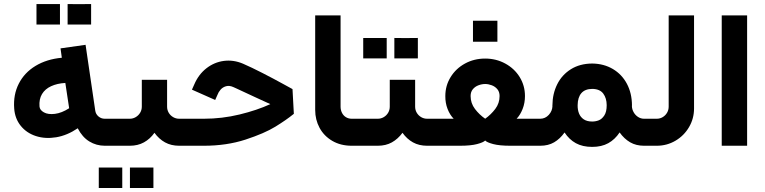

<svg xmlns="http://www.w3.org/2000/svg" viewBox="-20 -728 3821 959"><path d="M503.6 0H545.3V-134.9H502.8Q485.2 -135 471.6 -146.6Q458.1 -158.2 455.7 -175.8L407.4 -504.2L282.3 -486.4L288.8 -439.6Q213.3 -432.6 157.5 -398.9Q101.8 -365.1 73.8 -310Q45.8 -254.9 50.9 -186.4Q54.4 -135.8 83.5 -99.7Q112.7 -63.5 159.4 -48.4Q206.1 -33.2 260.9 -42.4Q315.6 -51.5 368.3 -87.3Q390.9 -43.1 426 -21.6Q461.1 -0.1 503.6 0ZM325.4 -187.4Q288.2 -163.5 254.3 -159.3Q220.4 -155.1 199.5 -166.7Q178.6 -178.2 177.3 -196.2Q174.5 -232.8 189.8 -258.2Q205.2 -283.7 235.4 -297.5Q265.5 -311.4 306.3 -313.7ZM279.5 -605.5Q279.5 -636.7 279.5 -657Q279.5 -677.4 279.5 -707.7Q251.9 -707.7 234.9 -707.7Q218 -707.7 199.5 -707.7Q185.2 -707.7 162.2 -707.7Q162.2 -677.4 162.2 -657Q162.2 -636.7 162.2 -605.5Q162.2 -605.5 183.8 -605.5Q205.4 -605.5 241.4 -605.5Q241.4 -605.5 279.5 -605.5ZM435.1 -605.5Q435.1 -636.7 435.1 -657Q435.1 -677.5 435.1 -707.8Q407.4 -707.4 390.5 -707.4Q373.5 -707.4 354.9 -707.4Q340.8 -707.8 317.7 -707.8Q317.7 -677.5 317.7 -657Q317.7 -636.7 317.7 -605.5Q317.7 -605.5 339.3 -605.5Q360.9 -605.5 396.9 -605.5Q396.9 -605.5 435.1 -605.5Z M545.4 0H628.3Q668.3 0 698.9 -16.9Q729.6 -33.8 751.5 -64.7Q773.8 -33.8 804.2 -16.9Q834.7 0 875.1 0H901.8V-134.9H875.1Q858.8 -134.9 844.8 -143Q830.8 -151.1 822.7 -164.9Q814.6 -178.7 814.6 -195.3V-329.4H688.3V-195.3Q688.3 -178.7 680 -164.9Q671.7 -151.1 657.9 -143Q644.1 -134.9 628.3 -134.9H545.4Q526.8 -118.5 520 -93Q513.3 -67.4 520 -41.9Q526.8 -16.4 545.4 0ZM590.7 211.1Q590.7 180.6 590.7 160.3Q590.7 139.5 590.7 108.8Q585.3 108.9 564.5 108.9Q543.7 108.9 510.7 108.9Q507.9 108.8 473.4 108.8Q473.4 139.5 473.4 160.3Q473.4 180.6 473.4 211.1Q498.1 211.1 513.3 211.1Q521.3 211.1 528.3 211.1Q540 211.1 552.6 211.1Q566.9 211.1 590.7 211.1ZM746.3 211Q746.3 180.3 746.3 160Q746.3 140 746.3 108.8Q740.9 108.8 720.1 108.8Q699.2 108.8 666.2 108.8Q663.5 108.8 629 108.8Q629 140 629 160Q629 180.3 629 211Q655.8 211 672.8 211Q689.8 211 708.1 211Q722.4 211 746.3 211Z M902 0H998.1Q1112 0 1206.4 -30.8Q1300.9 -61.7 1355.8 -95.5Q1410.7 -129.4 1443.7 -156.4Q1446.4 -159 1447.7 -159.4L1441 -283Q1441 -283 1393.7 -308.9Q1346.5 -334.9 1291.7 -363Q1236.9 -391.1 1193.7 -409.9Q1146.3 -430 1098.2 -423.8Q1050.1 -417.5 1010.8 -386.8Q971.5 -356.1 950 -305.5L938.7 -280.2L1054.8 -228.7L1066.1 -254Q1071 -267.9 1081.7 -280.2Q1092.4 -292.5 1108.8 -297.2Q1125.3 -302 1144.9 -293.3Q1150.9 -290.4 1158.3 -287.3Q1193.7 -270.2 1253 -243.3Q1305.7 -219 1330.2 -207.9Q1263.6 -177.2 1176.3 -156.1Q1089.1 -134.9 998.1 -134.9H902Q883.4 -118.5 876.6 -93Q869.9 -67.4 876.6 -41.9Q883.4 -16.4 902 0Z M1781.5 -134.9H1737.2Q1720.5 -134.9 1707.7 -142.8Q1694.9 -150.7 1688 -164.7Q1681.1 -178.7 1681.1 -195.3V-651.1H1554.3V-178.6Q1554.3 -130.1 1576.2 -89.4Q1598.1 -48.8 1639.7 -24.4Q1681.3 0 1737.2 0H1781.5Z M1781.5 0H1866.8Q1907.2 0 1937.4 -16.9Q1967.6 -33.8 1990.4 -64.7Q2012.3 -33.8 2042.7 -16.9Q2073.1 0 2113.6 0H2140.3V-134.9H2113.6Q2097.3 -134.9 2083.5 -143Q2069.7 -151.1 2061.6 -164.9Q2053.5 -178.7 2053.5 -195.3V-329.4H1926.8V-195.3Q1926.8 -178.7 1918.7 -164.9Q1910.6 -151.1 1896.8 -143Q1883 -134.9 1866.8 -134.9H1781.5Q1762.8 -118.5 1756.1 -93Q1749.4 -67.4 1756.1 -41.9Q1762.8 -16.4 1781.5 0ZM1911.5 -436.2Q1911.5 -467.3 1911.5 -487.6Q1911.5 -508 1911.5 -538.3Q1883.9 -538.3 1866.9 -538.3Q1850 -538.3 1831.5 -538.3Q1817.2 -538.3 1794.2 -538.3Q1794.2 -508 1794.2 -487.6Q1794.2 -467.3 1794.2 -436.2Q1794.2 -436.2 1815.8 -436.2Q1837.4 -436.2 1873.4 -436.2Q1873.4 -436.2 1911.5 -436.2ZM2067.1 -436.2Q2067.1 -467.3 2067.1 -487.6Q2067.1 -508.1 2067.1 -538.4Q2039.4 -538 2022.5 -538Q2005.5 -538 1986.9 -538Q1972.8 -538.4 1949.7 -538.4Q1949.7 -508.1 1949.7 -487.6Q1949.7 -467.3 1949.7 -436.2Q1949.7 -436.2 1971.3 -436.2Q1992.9 -436.2 2028.9 -436.2Q2028.9 -436.2 2067.1 -436.2Z M2475.3 -248.3Q2475.3 -212.4 2453.8 -183.9Q2432.2 -155.5 2403.4 -135Q2374.2 -155.1 2352.4 -183.7Q2330.6 -212.4 2330.6 -248.3Q2330.6 -269.1 2341.8 -282.4Q2353 -295.8 2370 -302.1Q2386.9 -308.4 2403.4 -308.4Q2419.5 -308.4 2436.2 -302.1Q2453 -295.8 2464.2 -282.4Q2475.3 -269.1 2475.3 -248.3ZM2140.3 0H2276.1Q2331.6 0 2363 -8.4Q2394.5 -16.8 2403.4 -26.1Q2411.9 -16.8 2443.4 -8.4Q2474.8 0 2530.3 0H2666.1V-134.9H2560.4Q2578.8 -154.1 2590.4 -183.9Q2602.1 -213.7 2602.1 -248.3Q2602.1 -300.1 2575.8 -342.9Q2549.5 -385.7 2503.7 -410.6Q2458 -435.5 2403.4 -435.5Q2348 -435.5 2302.5 -410.6Q2257 -385.7 2230.7 -342.9Q2204.3 -300.1 2204.3 -248.3Q2203.9 -213.7 2215.5 -183.9Q2227.1 -154.1 2246 -134.9H2140.3Q2121.7 -118.5 2114.9 -93Q2108.2 -67.4 2114.9 -41.9Q2121.7 -16.4 2140.3 0ZM2464.4 -519.6Q2464.4 -551.5 2464.4 -572.6Q2464.4 -593.4 2464.4 -624.6Q2436 -624.6 2418.2 -624.6Q2400.5 -624.6 2381.2 -624.6Q2366.2 -624.6 2342.4 -624.6Q2342.4 -593.4 2342.4 -572.6Q2342.4 -551.5 2342.4 -519.6Q2342.4 -519.6 2364.9 -519.6Q2387.5 -519.6 2424.7 -519.6Q2424.7 -519.6 2464.4 -519.6Z M2937.9 -121Q2912.3 -121 2896 -131.7Q2879.8 -142.5 2872.3 -160.7Q2864.8 -179 2865.2 -202.5Q2865.6 -241.5 2883.6 -262.5Q2901.7 -283.6 2937.9 -284Q2976 -283.6 2993.1 -260.6Q3010.1 -237.6 3010.3 -202.9Q3010.4 -169.3 2998.2 -151Q2986 -132.8 2970.4 -126.9Q2954.8 -121 2937.9 -121ZM3136.2 -198.4Q3136.6 -199.4 3136.6 -202.5Q3136.1 -262.7 3111.2 -309.6Q3086.2 -356.6 3041.2 -383.3Q2996.1 -409.9 2938.3 -410.7Q2876.2 -410.3 2831.4 -382.2Q2786.5 -354.1 2763.1 -306.8Q2739.7 -259.6 2739.3 -202.9Q2739.3 -202 2739 -198.9Q2739 -198.9 2739.4 -198.8Q2738.8 -173.8 2721.2 -154.4Q2703.6 -135.1 2678.4 -134.9H2665.9Q2647.7 -118.5 2641 -93Q2634.2 -67.4 2641 -41.7Q2647.7 -16 2665.9 0H2678.4Q2718.5 0 2747.8 -17.2Q2777.2 -34.4 2799.9 -66.3Q2822.8 -31.2 2856.2 -12.8Q2889.7 5.7 2937.9 5.7Q2984.8 5.7 3018.2 -12.8Q3051.6 -31.3 3074.9 -66.5Q3097.6 -34.7 3127.4 -17.3Q3157.1 0 3197.1 0H3209.6V-134.9H3197.1Q3180.8 -134.9 3167 -143.8Q3153.2 -152.7 3144.9 -167.5Q3136.6 -182.2 3136.2 -198.4Z M3209.1 0H3260.3Q3311.1 0 3353.9 -25.2Q3396.6 -50.4 3421.6 -93.1Q3446.6 -135.9 3446.6 -186.3V-651.1H3319.9V-195.3Q3319.9 -178.7 3311.8 -164.9Q3303.7 -151.1 3290.1 -143Q3276.5 -134.9 3260.3 -134.9H3209.1Q3190.5 -118.5 3183.7 -93Q3177 -67.4 3183.7 -41.9Q3190.5 -16.4 3209.1 0Z M3584.9 0H3711.7V-651.1H3584.9Z"/></svg>

Font: Arad-VF Thin Dots1
Style: Regular
Weight: 100
Designer: Mohammad Darvishi
Version: Version 1.000;August 30, 2024;FontCreator 15.0.0.2992 64-bit